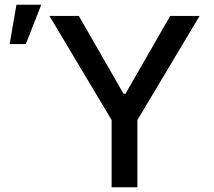

<svg xmlns="http://www.w3.org/2000/svg" viewBox="-20 -795 907 815"><path d="M190 -727.3H314.6L504.6 -396.7H512.4L702.4 -727.3H827.1L563.2 -285.5V0H453.8V-285.5ZM21 -608 49.7 -774.9H155.2L89.5 -608Z"/></svg>

Font: Inter UI Medium
Style: Regular
Weight: 500
Designer: Rasmus Andersson
Foundry: rsms
Version: 3.2;8d6f07862